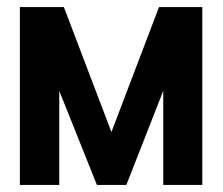

<svg xmlns="http://www.w3.org/2000/svg" viewBox="-20 -520 629 541"><path d="M428 -500 294 -148 160 -500H36V1H147V-264L253 1L336 1L440 -264V1H550V-500Z"/></svg>

Font: Advent Pro
Style: Regular
Weight: 400
Designer: VivaRado, Andreas Kalpakidis
Foundry: VivaRado, Andreas Kalpakidis
Version: Version 3.000